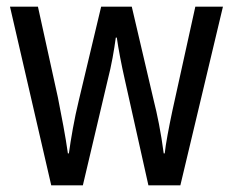

<svg xmlns="http://www.w3.org/2000/svg" viewBox="-20 -557 699 577"><path d="M355 -318 426 0H522L650 -537H567L498 -224C487 -172 478 -124 475 -96H472C464 -158 452 -216 442 -255L376 -537H284L217 -256C203 -199 193 -139 187 -96H184C177 -147 165 -208 154 -264L94 -537H10L134 0H229L304 -318C315 -360 323 -407 328 -444H331C336 -409 345 -362 355 -318Z"/></svg>

Font: Noto Sans Bengali Condensed
Style: Regular
Weight: 400
Width: 3
Designer: Jelle Bosma - Monotype Design Team
Foundry: Monotype Imaging Inc.
Version: Version 2.003